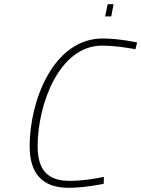

<svg xmlns="http://www.w3.org/2000/svg" viewBox="-20 -885 672 913"><path d="M509 -807 520 -865H492L480 -807ZM474 -44C474 -44 391 -25 311 -25C205 -25 159 -78 159 -190C159 -388 261 -668 465 -668C537 -668 624 -651 624 -651L632 -683C632 -683 546 -702 469 -702C232 -702 121 -403 121 -190C121 -59 182 8 306 8C386 8 473 -11 473 -11L474 -44Z"/></svg>

Font: RazerF5 Thin
Style: Italic
Weight: 250
Foundry: Razer Inc.
Version: Version 2